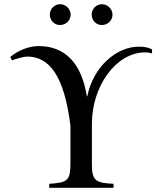

<svg xmlns="http://www.w3.org/2000/svg" viewBox="-20 -893 762 913"><path d="M703 -658C680 -670 661 -671 639 -671C537 -671 424 -579 395 -435H393C368 -592 290 -674 163 -674C117 -674 63 -652 29 -622L37 -606C56 -613 92 -624 110 -624C213 -623 285 -537 315 -295V-123C315 -34 304 -25 214 -19V0H520V-19C436 -23 417 -33 417 -111V-304C417 -484 532 -644 671 -644C682 -644 693 -642 703 -639ZM316 -823C316 -850 293 -873 266 -873C239 -873 217 -851 217 -824C217 -796 238 -774 265 -774C293 -774 316 -796 316 -823ZM515 -823C515 -850 492 -873 465 -873C438 -873 416 -851 416 -824C416 -796 437 -774 464 -774C492 -774 515 -796 515 -823Z"/></svg>

Font: XITS Math
Style: Regular
Weight: 400
Designer: MicroPress Inc., with final additions and corrections provided by Coen Hoffman, Elsevier (retired)
Version: Version 1.302